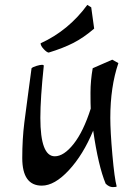

<svg xmlns="http://www.w3.org/2000/svg" viewBox="-20 -737 551 785"><path d="M159 -468Q145 -335 145 -255Q145 -98 204 -98Q241 -98 281 -148.5Q321 -199 351 -293Q350 -309 350 -358Q350 -407 359 -458L439 -493L464 -479Q431 -382 431 -255Q431 -200 439.5 -104Q448 -8 457 25Q457 28 441.5 28Q426 28 412 14Q382 -58 361 -203Q320 -104 261.5 -41Q203 22 151 22Q71 22 71 -91Q71 -168 79.5 -236Q88 -304 96.5 -365Q105 -426 109 -458Q114 -463 129 -467.5Q144 -472 151.5 -472Q159 -472 159 -468ZM353 -707 365 -620Q322 -583 280 -561.5Q238 -540 179 -522Q171 -523 158.5 -536.5Q146 -550 146 -560Q260 -612 337 -717Z"/></svg>

Font: Julee
Style: Regular
Weight: 400
Version: Version 1.001